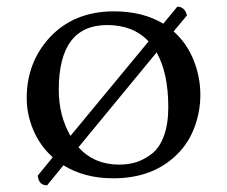

<svg xmlns="http://www.w3.org/2000/svg" viewBox="-20 -524 680 575"><path d="M511 -504Q533 -504 540 -478L500 -430Q540 -394 560 -343.5Q580 -293 580 -240Q580 -186 560 -136.5Q540 -87 500 -52Q430 10 319 10Q233 10 170 -29L121 31Q96 31 93 2L138 -53Q100 -87 80 -134Q60 -181 60 -230Q60 -337 129 -412Q202 -490 321 -490Q408 -490 469 -453ZM301 -449Q156 -449 156 -255Q156 -178 191 -117L425 -400Q379 -449 301 -449ZM449 -367 215 -83Q262 -31 337 -31Q364 -31 387 -38Q410 -45 433.5 -62.5Q457 -80 470.5 -116Q484 -152 484 -203Q484 -305 449 -367Z"/></svg>

Font: Linux Libertine Mono O
Style: Mono
Weight: 400
Designer: Philipp H. Poll
Foundry: Philipp H. Poll
Version: Version 5.1.7